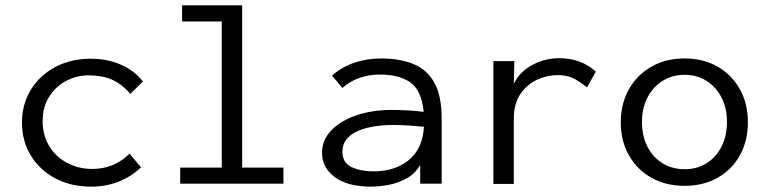

<svg xmlns="http://www.w3.org/2000/svg" viewBox="-20 -685 2855 716"><path d="M320 11Q245 11 187 -19.5Q129 -50 95.5 -104Q62 -158 62 -228Q62 -297 95.5 -351Q129 -405 187 -435.5Q245 -466 319 -466Q381 -466 431.5 -443.5Q482 -421 513 -381L466 -335Q433 -373 396.5 -388.5Q360 -404 310 -404Q266 -404 227 -383.5Q188 -363 163.5 -324.5Q139 -286 139 -233Q139 -181 163.5 -140.5Q188 -100 230.5 -77.5Q273 -55 324 -55Q406 -55 463 -112L506 -61Q429 11 320 11Z M652 0V-60H807V-605H659V-665H883V-60H1037V0Z M1364 11Q1276 11 1228.5 -24.5Q1181 -60 1181 -115Q1181 -164 1216.5 -200Q1252 -236 1310.5 -255.5Q1369 -275 1440 -275Q1466 -275 1496.5 -273.5Q1527 -272 1560 -268Q1552 -348 1510.5 -377.5Q1469 -407 1395 -407Q1358 -407 1322 -395Q1286 -383 1257 -357L1218 -403Q1254 -435 1301 -451Q1348 -467 1401 -467Q1469 -467 1520 -447Q1571 -427 1599 -378Q1627 -329 1627 -243V0H1547V-70Q1528 -37 1496 -19.5Q1464 -2 1429 4.5Q1394 11 1364 11ZM1257 -119Q1257 -78 1291 -62Q1325 -46 1372 -46Q1454 -46 1505 -88.5Q1556 -131 1561 -212Q1533 -215 1502.5 -217Q1472 -219 1447 -219Q1393 -219 1350 -208.5Q1307 -198 1282 -176Q1257 -154 1257 -119Z M1820 1V-457H1898L1896 -372Q1918 -418 1965.5 -443Q2013 -468 2065 -468Q2147 -468 2202 -418L2169 -359Q2136 -386 2112.5 -395.5Q2089 -405 2059 -405Q2021 -405 1983.5 -388Q1946 -371 1921 -335Q1896 -299 1896 -242V1Z M2533 8Q2463 8 2409.5 -22Q2356 -52 2325.5 -105.5Q2295 -159 2295 -229Q2295 -299 2325.5 -352.5Q2356 -406 2409.5 -436.5Q2463 -467 2533 -467Q2603 -467 2656 -436.5Q2709 -406 2739 -352.5Q2769 -299 2769 -229Q2769 -159 2739 -105.5Q2709 -52 2656 -22Q2603 8 2533 8ZM2533 -54Q2579 -54 2614.5 -76Q2650 -98 2670.5 -138Q2691 -178 2691 -230Q2691 -282 2670.5 -321.5Q2650 -361 2614.5 -383.5Q2579 -406 2533 -406Q2487 -406 2451 -383.5Q2415 -361 2394.5 -321.5Q2374 -282 2374 -230Q2374 -178 2394.5 -138Q2415 -98 2451 -76Q2487 -54 2533 -54Z"/></svg>

Font: Inconsolata SemiExpanded
Style: Regular
Weight: 400
Width: 6
Monospace: yes
Designer: Raph Levien, Cyreal, Brenton Simpson
Foundry: Raph Levien, Cyreal, Google
Version: Version 3.100; ttfautohint (v1.8.4.7-5d5b)